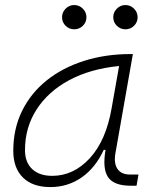

<svg xmlns="http://www.w3.org/2000/svg" viewBox="-20 -739 626 769"><path d="M181.6 10.3Q110.8 10.3 72 -27.8Q33.2 -65.9 33.2 -135.3Q33.2 -223.1 68.4 -294.7Q103.5 -366.2 167 -417Q230.5 -467.8 316.4 -495.1Q402.3 -522.5 503.4 -522.5H512.2L442.4 -126Q435.1 -85.4 450.4 -62.7Q465.8 -40 500.5 -40H534.7L526.9 4.9H503.9Q436 4.9 412.8 -29.5Q389.6 -64 402.8 -138.7H395.5Q362.3 -66.9 306.9 -28.3Q251.5 10.3 181.6 10.3ZM189 -34.7Q274.9 -34.7 339.8 -105.5Q404.8 -176.3 427.2 -306.2L457 -474.6Q341.8 -463.4 257.3 -418Q172.9 -372.6 126.5 -300.5Q80.1 -228.5 80.1 -137.7Q80.1 -88.9 108.9 -61.8Q137.7 -34.7 189 -34.7ZM277.3 -621.6Q257.3 -621.6 242.9 -635.7Q228.5 -649.9 228.5 -669.9Q228.5 -689.9 242.9 -704.3Q257.3 -718.8 277.3 -718.8Q297.4 -718.8 311.8 -704.3Q326.2 -689.9 326.2 -669.9Q326.2 -649.9 311.8 -635.7Q297.4 -621.6 277.3 -621.6ZM482.4 -621.6Q462.4 -621.6 448 -635.7Q433.6 -649.9 433.6 -669.9Q433.6 -689.9 448 -704.3Q462.4 -718.8 482.4 -718.8Q502.4 -718.8 516.8 -704.3Q531.2 -689.9 531.2 -669.9Q531.2 -649.9 516.8 -635.7Q502.4 -621.6 482.4 -621.6Z"/></svg>

Font: Cascadia Mono PL ExtraLight
Style: Italic
Weight: 200
Italic angle: -10°
Monospace: yes
Designer: Aaron Bell
Foundry: Saja Typeworks
Version: Version 2404.023; ttfautohint (v1.8.4)